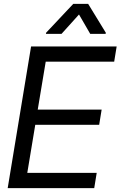

<svg xmlns="http://www.w3.org/2000/svg" viewBox="-20 -966 619 986"><path d="M443.4 -792 385.7 -891.6 295.9 -792H215.8L216.8 -797.9L356.4 -946.3H432.6L523.4 -797.9L522.5 -792ZM19.5 0 139.6 -727.5H579.1L566.4 -649.4H214.8L173.8 -403.3H502L489.3 -325.2H161.1L120.1 -78.1H476.6L463.9 0Z"/></svg>

Font: Inter Tight
Style: Italic
Weight: 400
Italic angle: -9.39999°
Designer: Rasmus Andersson
Foundry: rsms
Version: Version 3.002